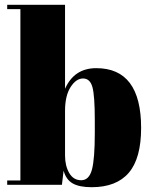

<svg xmlns="http://www.w3.org/2000/svg" viewBox="-20 -770 628 800"><path d="M251 -308V-122Q251 -79 268.5 -49Q286 -19 318.5 -19Q351 -19 363 -63Q375 -107 375 -217V-269Q375 -372 365 -407.5Q355 -443 326 -443Q297 -443 274 -407Q251 -371 251 -308ZM251 -750V-400Q289 -486 381 -486Q568 -486 568 -237Q568 -110 516.5 -50Q465 10 362 10Q310 10 282.5 -6Q255 -22 245 -59L238 0H10V-18H65V-732H10V-750Z"/></svg>

Font: SVN-Abril Fatface
Style: Regular
Weight: 400
Designer: Veronika Burian, Jos? Scaglione
Foundry: TypeTogether
Version: Version 1.001